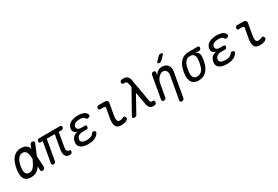

<svg xmlns="http://www.w3.org/2000/svg" viewBox="91 -2097 5219 3599"><g transform="rotate(-30 2700.0 -297.5)"><path d="M488 -46Q489 -23 478.5 -10Q468 3 445 8Q421 13 409 5Q397 -3 396 -26L380 -285Q378 -325 372 -359Q366 -393 354 -417.5Q342 -442 322.5 -456Q303 -470 273 -470Q242 -470 216.5 -454.5Q191 -439 171.5 -412Q152 -385 138.5 -348.5Q125 -312 118 -270H28Q39 -334 59 -387Q79 -440 110.5 -478.5Q142 -517 186 -538.5Q230 -560 289 -560Q348 -560 383.5 -541.5Q419 -523 437.5 -489.5Q456 -456 463 -408.5Q470 -361 473 -303ZM483 -524Q493 -547 508 -555Q523 -563 544 -558Q566 -553 572 -540Q578 -527 569 -504L465 -257Q441 -199 417 -150Q393 -101 362 -65.5Q331 -30 289.5 -10Q248 10 188 10Q130 10 93 -10Q56 -30 38 -66.5Q20 -103 18 -154.5Q16 -206 28 -270H118Q110 -228 110 -193.5Q110 -159 119 -133.5Q128 -108 149 -94Q170 -80 204 -80Q234 -80 258.5 -95.5Q283 -111 304 -137.5Q325 -164 343.5 -199.5Q362 -235 378 -275Z M1017 10Q983 10 960.5 -4.5Q938 -19 927 -43Q916 -67 914 -98.5Q912 -130 918 -164L972 -470H799L722 -34Q718 -12 705.5 -1Q693 10 671 10Q649 10 640 -1Q631 -12 635 -34L712 -470H668Q648 -470 639.5 -480Q631 -490 635 -510Q639 -530 650.5 -540Q662 -550 682 -550H1131Q1151 -550 1159.5 -540Q1168 -530 1164 -510Q1160 -490 1148.5 -480Q1137 -470 1117 -470H1058L1003 -158Q996 -118 1010.5 -94Q1025 -70 1059 -68Q1073 -67 1078.5 -60.5Q1084 -54 1082 -40Q1077 -10 1063 0Q1049 10 1017 10Z M1707 -473Q1712 -461 1710 -450Q1708 -439 1700.5 -431.5Q1693 -424 1680.5 -419.5Q1668 -415 1652 -415Q1647 -415 1642.5 -416.5Q1638 -418 1633.5 -421Q1629 -424 1625 -429.5Q1621 -435 1617 -443Q1609 -459 1587.5 -467.5Q1566 -476 1534 -478Q1522 -479 1510.5 -479Q1499 -479 1487 -478Q1440 -475 1409.5 -456Q1379 -437 1373 -402Q1366 -366 1390 -345Q1414 -324 1461 -324H1539Q1559 -324 1567 -314.5Q1575 -305 1571 -285Q1568 -265 1556.5 -255.5Q1545 -246 1525 -246H1444Q1392 -246 1358 -222.5Q1324 -199 1317 -158Q1310 -119 1336.5 -98Q1363 -77 1414 -74Q1427 -73 1440.5 -73Q1454 -73 1467 -74Q1505 -76 1533 -88Q1561 -100 1576 -122Q1581 -130 1586 -135.5Q1591 -141 1595.5 -144.5Q1600 -148 1605 -149.5Q1610 -151 1617 -151Q1633 -151 1644 -146.5Q1655 -142 1660 -134.5Q1665 -127 1664 -116Q1663 -105 1655 -92Q1628 -47 1576 -22Q1524 3 1453 7Q1440 8 1426 8Q1412 8 1400 7Q1353 4 1317 -7.5Q1281 -19 1257.5 -40Q1234 -61 1225 -90.5Q1216 -120 1223 -157Q1233 -217 1272.5 -254.5Q1312 -292 1373 -297Q1323 -301 1298 -334Q1273 -367 1281 -414Q1287 -449 1305 -474.5Q1323 -500 1351.5 -517.5Q1380 -535 1418 -544.5Q1456 -554 1501 -557Q1513 -558 1524.5 -558Q1536 -558 1548 -557Q1612 -553 1653 -532Q1694 -511 1707 -473Z M2108 -224Q2096 -152 2106.5 -116Q2117 -80 2158 -80Q2175 -80 2192.5 -84Q2210 -88 2227 -97Q2249 -109 2264 -103Q2279 -97 2286 -78Q2294 -58 2286.5 -42Q2279 -26 2259 -15Q2231 -1 2198 4.5Q2165 10 2127 10Q2092 10 2066 -3Q2040 -16 2025.5 -42.5Q2011 -69 2008 -110Q2005 -151 2015 -207L2052 -408Q2056 -428 2047.5 -438Q2039 -448 2019 -448H1945Q1925 -448 1916.5 -458.5Q1908 -469 1911 -489Q1915 -509 1927 -519.5Q1939 -530 1959 -530H2083Q2124 -530 2140.5 -510.5Q2157 -491 2149 -450Z M2478 -20Q2469 -5 2457 2.5Q2445 10 2428 10Q2396 10 2388 -5Q2380 -20 2398 -50L2660 -516L2640 -607Q2635 -630 2621 -638.5Q2607 -647 2584 -647H2564Q2543 -647 2534.5 -657.5Q2526 -668 2529 -689Q2533 -710 2545.5 -720Q2558 -730 2579 -730H2612Q2665 -730 2693.5 -701.5Q2722 -673 2731 -624L2815 -139Q2819 -110 2829.5 -100Q2840 -90 2861 -90H2871Q2894 -90 2903 -79Q2912 -68 2908 -45Q2904 -22 2891 -11Q2878 0 2855 0H2840Q2790 0 2763 -25Q2736 -50 2725 -112L2677 -380Z M3111 -35Q3107 -12 3094 -1Q3081 10 3058 10Q3036 10 3026.5 -1Q3017 -12 3021 -35L3106 -515Q3110 -538 3123 -549Q3136 -560 3159 -560Q3181 -560 3190.5 -549Q3200 -538 3196 -515L3185 -456Q3208 -504 3247 -532Q3286 -560 3341 -560Q3380 -560 3411.5 -546.5Q3443 -533 3463 -508Q3483 -483 3490.5 -448Q3498 -413 3490 -370L3399 145Q3395 168 3382 179Q3369 190 3346 190Q3324 190 3314.5 179Q3305 168 3309 145L3396 -344Q3400 -370 3397.5 -393.5Q3395 -417 3384.5 -435Q3374 -453 3355.5 -464Q3337 -475 3311 -475Q3284 -475 3258.5 -459Q3233 -443 3213 -419.5Q3193 -396 3179 -368Q3165 -340 3161 -316ZM3398 -670Q3386 -657 3372 -651Q3358 -645 3342 -645Q3310 -645 3306 -657Q3302 -669 3326 -695L3385 -758Q3397 -772 3411 -778.5Q3425 -785 3442 -785Q3476 -785 3480.5 -772Q3485 -759 3459 -733Z M4004 -468Q4052 -461 4073 -427.5Q4094 -394 4089 -340Q4087 -305 4080.5 -270Q4074 -235 4064 -200Q4037 -106 3974 -48Q3911 10 3815 10Q3767 10 3732.5 -5Q3698 -20 3676.5 -47.5Q3655 -75 3646 -114Q3637 -153 3640 -200Q3642 -235 3648.5 -270Q3655 -305 3665 -340Q3692 -435 3755 -492.5Q3818 -550 3914 -550H4106Q4126 -550 4135 -539.5Q4144 -529 4140 -509Q4136 -489 4124 -478.5Q4112 -468 4092 -468ZM3829 -70Q3858 -70 3880.5 -79Q3903 -88 3921 -105Q3939 -122 3952 -146Q3965 -170 3974 -200Q3984 -235 3990.5 -270Q3997 -305 3999 -340Q4003 -400 3980 -435Q3957 -470 3900 -470Q3843 -470 3807.5 -435Q3772 -400 3755 -340Q3745 -305 3738.5 -270Q3732 -235 3730 -200Q3726 -140 3749 -105Q3772 -70 3829 -70Z M4707 -473Q4712 -461 4710 -450Q4708 -439 4700.5 -431.5Q4693 -424 4680.5 -419.5Q4668 -415 4652 -415Q4647 -415 4642.5 -416.5Q4638 -418 4633.5 -421Q4629 -424 4625 -429.5Q4621 -435 4617 -443Q4609 -459 4587.5 -467.5Q4566 -476 4534 -478Q4522 -479 4510.5 -479Q4499 -479 4487 -478Q4440 -475 4409.5 -456Q4379 -437 4373 -402Q4366 -366 4390 -345Q4414 -324 4461 -324H4539Q4559 -324 4567 -314.5Q4575 -305 4571 -285Q4568 -265 4556.5 -255.5Q4545 -246 4525 -246H4444Q4392 -246 4358 -222.5Q4324 -199 4317 -158Q4310 -119 4336.5 -98Q4363 -77 4414 -74Q4427 -73 4440.5 -73Q4454 -73 4467 -74Q4505 -76 4533 -88Q4561 -100 4576 -122Q4581 -130 4586 -135.5Q4591 -141 4595.5 -144.5Q4600 -148 4605 -149.5Q4610 -151 4617 -151Q4633 -151 4644 -146.5Q4655 -142 4660 -134.5Q4665 -127 4664 -116Q4663 -105 4655 -92Q4628 -47 4576 -22Q4524 3 4453 7Q4440 8 4426 8Q4412 8 4400 7Q4353 4 4317 -7.5Q4281 -19 4257.5 -40Q4234 -61 4225 -90.5Q4216 -120 4223 -157Q4233 -217 4272.5 -254.5Q4312 -292 4373 -297Q4323 -301 4298 -334Q4273 -367 4281 -414Q4287 -449 4305 -474.5Q4323 -500 4351.5 -517.5Q4380 -535 4418 -544.5Q4456 -554 4501 -557Q4513 -558 4524.5 -558Q4536 -558 4548 -557Q4612 -553 4653 -532Q4694 -511 4707 -473Z M5108 -224Q5096 -152 5106.5 -116Q5117 -80 5158 -80Q5175 -80 5192.5 -84Q5210 -88 5227 -97Q5249 -109 5264 -103Q5279 -97 5286 -78Q5294 -58 5286.5 -42Q5279 -26 5259 -15Q5231 -1 5198 4.5Q5165 10 5127 10Q5092 10 5066 -3Q5040 -16 5025.5 -42.5Q5011 -69 5008 -110Q5005 -151 5015 -207L5052 -408Q5056 -428 5047.5 -438Q5039 -448 5019 -448H4945Q4925 -448 4916.5 -458.5Q4908 -469 4911 -489Q4915 -509 4927 -519.5Q4939 -530 4959 -530H5083Q5124 -530 5140.5 -510.5Q5157 -491 5149 -450Z"/></g></svg>

Font: Maple Mono
Style: Italic
Weight: 400
Italic angle: -10°
Monospace: yes
Designer: subframe7536
Version: Version 7.300